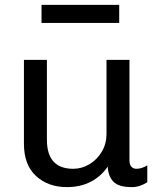

<svg xmlns="http://www.w3.org/2000/svg" viewBox="-20 -756 658 786"><path d="M510 -100Q510 -82 518 -73.5Q526 -65 538 -65Q560 -65 583 -79V-10Q552 10 520 10Q466 10 444.5 -12Q423 -34 421 -74Q394 -34 351.5 -12Q309 10 254 10Q177 10 127.5 -35.5Q78 -81 78 -167V-511H172V-184Q172 -65 280 -65Q315 -65 346.5 -84Q378 -103 397 -135.5Q416 -168 416 -207V-511H510ZM468 -662H150V-736H468Z"/></svg>

Font: Chivo
Style: Regular
Weight: 400
Designer: Hector Gatti
Foundry: Omnibus-Type
Version: Version 1.003